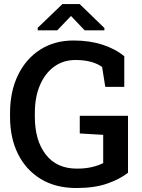

<svg xmlns="http://www.w3.org/2000/svg" viewBox="-20 -922 705 952"><path d="M358.9 10.3Q255.9 10.3 182.4 -34.4Q108.9 -79.1 69.3 -158.4Q29.8 -237.8 29.8 -342.3V-361.3Q29.8 -468.3 69.1 -549.3Q108.4 -630.4 179.2 -675.8Q250 -721.2 344.2 -721.2Q423.3 -721.2 486.8 -700.9Q550.3 -680.7 596.2 -643.1V-491.2H502L486.3 -589.8Q464.8 -606 431.6 -615.2Q398.4 -624.5 354.5 -624.5Q293.9 -624.5 248.5 -591.6Q203.1 -558.6 178 -499.5Q152.8 -440.4 152.8 -362.3V-342.3Q152.8 -226.1 206.8 -156Q260.7 -85.9 361.3 -85.9Q403.8 -85.9 436.3 -93.8Q468.8 -101.6 491.7 -113.3V-253.4L375.5 -260.3V-347.7H614.7V-65.4Q574.2 -33.7 511.5 -11.7Q448.7 10.3 358.9 10.3ZM167 -771.5V-784.2L289.6 -901.9H375L497.6 -783.2V-771.5H399.9L332 -842.8L263.7 -771.5Z"/></svg>

Font: Roboto Slab Medium
Style: Regular
Weight: 500
Designer: Google
Version: Version 2.001; ttfautohint (v1.8.3)